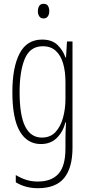

<svg xmlns="http://www.w3.org/2000/svg" viewBox="-20 -747 470 1009"><path d="M201 -539Q253 -539 282 -511Q311 -483 324 -445H327L332 -529H361V29Q361 134 317.5 188Q274 242 179 242Q114 242 63 211V173Q92 190 119 198.5Q146 207 179 207Q251 207 287.5 166Q324 125 324 33V-8Q324 -30 324.5 -52Q325 -74 327 -104H324Q311 -54 278.5 -22Q246 10 195 10Q123 10 84 -57Q45 -124 45 -263Q45 -393 83 -466Q121 -539 201 -539ZM205 -504Q138 -504 110.5 -438.5Q83 -373 83 -263Q83 -140 112.5 -82Q142 -24 200 -24Q245 -24 272 -53.5Q299 -83 311.5 -129.5Q324 -176 324 -226V-317Q324 -370 312 -412.5Q300 -455 273.5 -479.5Q247 -504 205 -504ZM209 -727Q226 -727 232.5 -715.5Q239 -704 239 -689Q239 -671 231 -660.5Q223 -650 209 -650Q194 -650 186.5 -661Q179 -672 179 -688Q179 -704 186 -715.5Q193 -727 209 -727Z"/></svg>

Font: Noto Sans Lao Looped ExtraCondensed ExtraLight
Style: Regular
Weight: 200
Width: 2
Designer: Mark Frömberg, Ben Mitchell
Foundry: The Fontpad Ltd
Version: Version 1.002; ttfautohint (v1.8.4.7-5d5b)